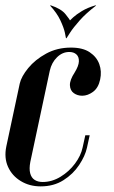

<svg xmlns="http://www.w3.org/2000/svg" viewBox="-29 -674 414 700"><path d="M43 -369.5Q48.8 -395 73.9 -425.8Q99 -456.5 139.2 -478.5Q179.5 -500.5 229.8 -500.5Q272.8 -500.5 298.1 -483.5Q323.5 -466.5 333 -440.2Q342.5 -414 336.2 -384.5Q329.8 -353.8 310.4 -339.4Q291 -325 270.8 -325Q253.2 -325 240 -334.5Q226.8 -344 225.9 -363Q225 -382 243.5 -410.2Q258 -433.8 258.6 -450.2Q259.2 -466.8 249.6 -475.6Q240 -484.5 223.5 -484.5Q198.5 -484.5 178.9 -465.2Q159.2 -446 152.5 -416.2L81.5 -83.5Q76.8 -59 81 -42.5Q85.2 -26 97.2 -18.2Q109.2 -10.5 126.5 -10.5Q160.5 -10.5 191.6 -29.5Q222.8 -48.5 244.4 -77.5Q266 -106.5 272.2 -136.2L282 -180.8H298L288 -135.2Q281.5 -105.5 259.5 -72.4Q237.5 -39.2 202.1 -16.9Q166.8 5.5 119.2 5.5Q78.5 5.5 46.8 -13.8Q15 -33 0.2 -65.9Q-14.5 -98.8 -6 -140ZM318.8 -654.5 321.5 -653.8Q285 -626 261.6 -599.6Q238.2 -573.2 226.9 -555.6Q215.5 -538 213.5 -534.8H211.5L225 -598.5Q227 -600.8 238 -610.9Q249 -621 269.2 -633.4Q289.5 -645.8 318.8 -654.5ZM156.2 -654.5Q194.5 -641.8 210.2 -621.8Q226 -601.8 227 -598.5L213.5 -534.8H211.5Q211.2 -538 207.4 -555.6Q203.5 -573.2 191.2 -599.6Q179 -626 153.5 -653.8Z"/></svg>

Font: Emberly Black
Style: Italic
Weight: 900
Italic angle: -12°
Designer: Rajesh Rajput
Foundry: Rajesh Rajput
Version: Version 1.000